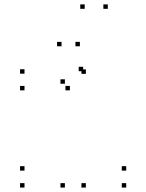

<svg xmlns="http://www.w3.org/2000/svg" viewBox="-20 -836 660 866"><path d="M367.3 -503V-523H347.3V-503ZM355 -514.8V-534.8H335V-514.8ZM90.5 -503.7V-523.7H70.5V-503.7ZM90.5 -428.5V-448.5H70.5V-428.5ZM295.2 -428.5V-448.5H275.2V-428.5ZM272.7 -458.3V-478.3H252.7V-458.3ZM272.7 10V-10H252.7V10ZM367.3 10V-10H347.3V10ZM549.3 10V-10H529.3V10ZM549.3 -66.5V-86.5H529.3V-66.5ZM90.5 -66.5V-86.5H70.5V-66.5ZM90.5 10V-10H70.5V10ZM362 -796.2V-816.2H342V-796.2ZM466.2 -796.2V-816.2H446.2V-796.2ZM340.3 -627.2V-647.2H320.3V-627.2ZM257.5 -627.2V-647.2H237.5V-627.2Z"/></svg>

Font: Monaspace Neon Dots Var
Style: Regular
Weight: 400
Designer: Riley Cran and the Lettermatic Team
Version: Version 1.100 (Monaspace Neon Dots)